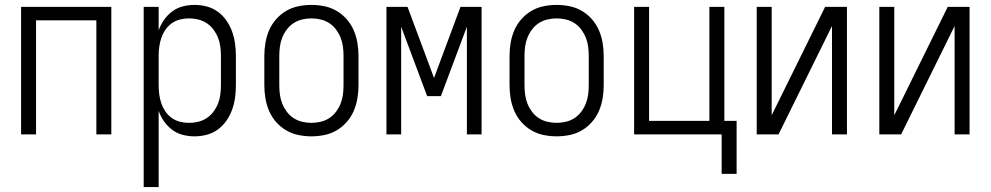

<svg xmlns="http://www.w3.org/2000/svg" viewBox="-20 -548 4040 783"><path d="M66 0V-520H434V0H373V-465H127V0Z M566 215V-520H627V-424Q635 -447 649 -467Q663 -487 682.5 -501.5Q702 -516 725.5 -522Q749 -528 773 -528Q799 -528 823.5 -521.5Q848 -515 868.5 -500Q889 -485 903.5 -464Q918 -443 926.5 -419.5Q935 -396 938.5 -370.5Q942 -345 942 -320V-200Q942 -175 938.5 -149.5Q935 -124 926.5 -100.5Q918 -77 903.5 -56Q889 -35 868.5 -20Q848 -5 823.5 1.5Q799 8 773 8Q749 8 725.5 2Q702 -4 682.5 -18.5Q663 -33 649 -53Q635 -73 627 -96V215ZM751 -47Q770 -47 788.5 -51.5Q807 -56 823 -66.5Q839 -77 850.5 -92.5Q862 -108 869 -125.5Q876 -143 878.5 -162Q881 -181 881 -200V-320Q881 -339 878.5 -358Q876 -377 869 -394.5Q862 -412 850.5 -427.5Q839 -443 823 -453.5Q807 -464 788.5 -468.5Q770 -473 751 -473Q732 -473 714 -468.5Q696 -464 680.5 -453Q665 -442 654.5 -426.5Q644 -411 638 -393.5Q632 -376 629.5 -357.5Q627 -339 627 -320V-200Q627 -181 629.5 -162.5Q632 -144 638 -126.5Q644 -109 654.5 -93.5Q665 -78 680.5 -67Q696 -56 714 -51.5Q732 -47 751 -47Z M1250 8Q1223 8 1196.5 2.5Q1170 -3 1147 -16.5Q1124 -30 1106 -50.5Q1088 -71 1077.5 -95.5Q1067 -120 1062.5 -146.5Q1058 -173 1058 -200V-320Q1058 -347 1062.5 -373.5Q1067 -400 1077.5 -424.5Q1088 -449 1106 -469.5Q1124 -490 1147 -503.5Q1170 -517 1196.5 -522.5Q1223 -528 1250 -528Q1277 -528 1303.5 -522.5Q1330 -517 1353 -503.5Q1376 -490 1394 -469.5Q1412 -449 1422.5 -424.5Q1433 -400 1437.5 -373.5Q1442 -347 1442 -320V-200Q1442 -173 1437.5 -146.5Q1433 -120 1422.5 -95.5Q1412 -71 1394 -50.5Q1376 -30 1353 -16.5Q1330 -3 1303.5 2.5Q1277 8 1250 8ZM1250 -47Q1269 -47 1288 -51.5Q1307 -56 1323 -66.5Q1339 -77 1350.5 -92.5Q1362 -108 1369 -125.5Q1376 -143 1378.5 -162Q1381 -181 1381 -200V-320Q1381 -339 1378.5 -358Q1376 -377 1369 -394.5Q1362 -412 1350.5 -427.5Q1339 -443 1323 -453.5Q1307 -464 1288 -468.5Q1269 -473 1250 -473Q1231 -473 1212 -468.5Q1193 -464 1177 -453.5Q1161 -443 1149.5 -427.5Q1138 -412 1131 -394.5Q1124 -377 1121.5 -358Q1119 -339 1119 -320V-200Q1119 -181 1121.5 -162Q1124 -143 1131 -125.5Q1138 -108 1149.5 -92.5Q1161 -77 1177 -66.5Q1193 -56 1212 -51.5Q1231 -47 1250 -47Z M1556 0V-520H1642L1750 -230L1858 -520H1944V0H1884V-439L1778 -156H1722L1616 -439V0Z M2250 8Q2223 8 2196.5 2.5Q2170 -3 2147 -16.5Q2124 -30 2106 -50.5Q2088 -71 2077.5 -95.5Q2067 -120 2062.5 -146.5Q2058 -173 2058 -200V-320Q2058 -347 2062.5 -373.5Q2067 -400 2077.5 -424.5Q2088 -449 2106 -469.5Q2124 -490 2147 -503.5Q2170 -517 2196.5 -522.5Q2223 -528 2250 -528Q2277 -528 2303.5 -522.5Q2330 -517 2353 -503.5Q2376 -490 2394 -469.5Q2412 -449 2422.5 -424.5Q2433 -400 2437.5 -373.5Q2442 -347 2442 -320V-200Q2442 -173 2437.5 -146.5Q2433 -120 2422.5 -95.5Q2412 -71 2394 -50.5Q2376 -30 2353 -16.5Q2330 -3 2303.5 2.5Q2277 8 2250 8ZM2250 -47Q2269 -47 2288 -51.5Q2307 -56 2323 -66.5Q2339 -77 2350.5 -92.5Q2362 -108 2369 -125.5Q2376 -143 2378.5 -162Q2381 -181 2381 -200V-320Q2381 -339 2378.5 -358Q2376 -377 2369 -394.5Q2362 -412 2350.5 -427.5Q2339 -443 2323 -453.5Q2307 -464 2288 -468.5Q2269 -473 2250 -473Q2231 -473 2212 -468.5Q2193 -464 2177 -453.5Q2161 -443 2149.5 -427.5Q2138 -412 2131 -394.5Q2124 -377 2121.5 -358Q2119 -339 2119 -320V-200Q2119 -181 2121.5 -162Q2124 -143 2131 -125.5Q2138 -108 2149.5 -92.5Q2161 -77 2177 -66.5Q2193 -56 2212 -51.5Q2231 -47 2250 -47Z M2923 161V0H2566V-520H2627V-55H2873V-520H2934V-55H2984V161Z M3066 0V-520H3127V-78L3345 -520H3434V0H3373V-442L3155 0Z M3566 0V-520H3627V-78L3845 -520H3934V0H3873V-442L3655 0Z"/></svg>

Font: Iosevka Custom Light
Style: Regular
Weight: 300
Monospace: yes
Designer: Belleve Invis
Foundry: Belleve Invis
Version: Version 27.3.5